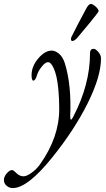

<svg xmlns="http://www.w3.org/2000/svg" viewBox="-100 -672 540 979"><path d="M293 -478Q278 -463 270 -463Q262 -463 262 -471Q262 -479 264 -483Q293 -542 339 -627Q352 -652 364 -652Q372 -652 387.5 -638.5Q403 -625 403 -615Q403 -611 358.5 -556.5Q314 -502 293 -478ZM145 -355Q131 -355 113 -332.5Q95 -310 89 -290Q81 -261 70 -261Q61 -261 61 -289Q61 -334 95 -374Q129 -414 164 -414Q182 -414 201.5 -397.5Q221 -381 231 -348Q265 -238 258 -79Q258 -62 262 -62Q266 -62 273 -76Q359 -240 359 -401Q359 -423 378 -423Q387 -423 401 -407.5Q415 -392 415 -374Q415 -282 347 -145.5Q279 -9 167 130Q41 287 -35 287Q-52 287 -66 275.5Q-80 264 -80 245Q-80 229 -65.5 212Q-51 195 -38 195Q-32 195 -16 211Q0 227 20 227Q36 227 61 209Q86 191 104 166Q202 28 202 -116Q202 -169 198 -211.5Q194 -254 188 -280Q182 -306 174 -323.5Q166 -341 159 -348Q152 -355 145 -355Z"/></svg>

Font: EB Garamond 12
Style: Italic
Weight: 400
Italic angle: -17°
Version: Version 0.016; ttfautohint (v1.8.4)